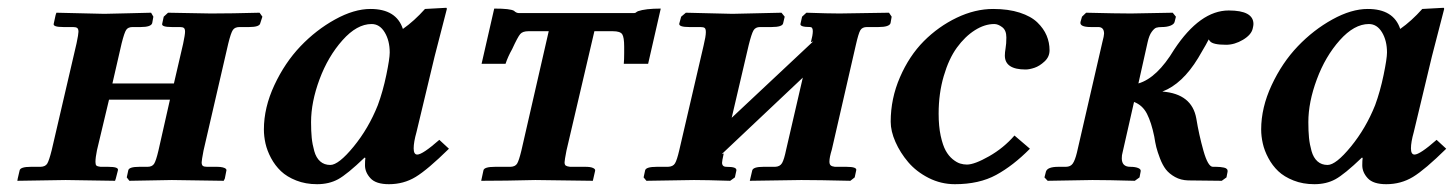

<svg xmlns="http://www.w3.org/2000/svg" viewBox="-20 -467 3764 497"><path d="M178.2 -355Q183.1 -378.4 183.1 -384.8Q183.1 -392.1 179.9 -394.5Q176.8 -397 168.9 -397H144Q116.2 -397 119.1 -405.8L124 -428.2L126 -434.1L250 -431.2Q268.1 -431.6 310.8 -432.6Q353.5 -433.6 371.1 -434.1L377 -423.8L374 -407.2Q371.1 -397 344.2 -397H323.2Q311.5 -397 306.6 -389.6Q301.8 -382.3 294.9 -355L271 -251H430.2L454.1 -354Q459 -377.4 459 -384.8Q459 -392.1 456.1 -394.5Q453.1 -397 445.8 -397H424.8Q397 -397 399.9 -405.8L403.8 -423.8L415 -434.1L525.9 -432.1Q578.6 -432.1 651.9 -434.1L659.2 -423.8L653.8 -407.2Q652.3 -397 625 -397H600.1Q587.9 -397 582.8 -389.4Q577.6 -381.8 570.8 -354L506.8 -77.1Q502 -51.8 502 -46.9Q502 -40 505.1 -37.6Q508.3 -35.2 516.1 -35.2H542Q550.8 -35.2 556.6 -33.7Q562.5 -32.2 564.7 -30Q566.9 -27.8 565.9 -24.9L562 -4.9L559.1 1L424.8 -1Q409.2 -0.5 370.1 0Q331.1 0.5 314.9 1L308.1 -7.8L312 -25.9Q313.5 -35.2 340.8 -35.2H361.8Q373.5 -35.2 378.7 -42.7Q383.8 -50.3 390.1 -77.1L419.9 -209H262.2L231 -78.1Q227.1 -59.1 227.1 -47.9Q227.1 -40.5 229.7 -38.3Q232.4 -36.1 240.2 -35.2H259.8Q273.9 -35.2 280.3 -33Q286.6 -30.8 285.2 -25.9L279.8 -4.9L277.8 1L149.9 -1Q133.3 -1 87.6 0Q42 1 24.9 1L25.9 -4.9L30.8 -25.9Q32.7 -35.2 60.1 -35.2H85Q97.2 -35.6 102.1 -43.2Q106.9 -50.8 113.8 -78.1Z M958 -194.8Q971.2 -230.5 980 -272.9Q988.8 -315.4 988.8 -331.1Q988.8 -361.8 975.8 -383.3Q962.9 -404.8 941.9 -404.8Q903.8 -404.8 866.5 -362.8Q829.1 -320.8 807.1 -261.7Q785.2 -202.6 785.2 -150.9Q785.2 -127.4 786.9 -110.4Q788.6 -93.3 793.5 -75.9Q798.3 -58.6 808.8 -49.3Q819.3 -40 835 -40Q856.4 -40 895.3 -87.4Q934.1 -134.8 958 -194.8ZM924.8 -39.1Q924.8 -51.8 925.8 -58.1L923.8 -59.1Q878.4 -15.6 855 -2.9Q831.5 9.8 800.8 9.8Q771 9.8 746.8 0.2Q722.7 -9.3 707.3 -23.9Q691.9 -38.6 681.6 -57.9Q671.4 -77.1 667.2 -95.7Q663.1 -114.3 663.1 -131.8Q663.1 -188.5 690.2 -246.6Q717.3 -304.7 757.8 -347.2Q798.3 -389.6 847.4 -416.7Q896.5 -443.8 939 -443.8Q1005.9 -443.8 1022.9 -392.1Q1052.2 -412.6 1080.1 -443.8L1134.8 -446.8Q1136.7 -446.8 1136.7 -443.8L1105 -320.8L1058.1 -125Q1050.8 -99.1 1050.8 -83Q1050.8 -66.9 1060.1 -66.9Q1073.7 -66.9 1117.2 -105L1142.1 -82Q1086.9 -27.8 1055.9 -9Q1024.9 9.8 986.8 9.8Q953.1 9.8 939 -5.6Q924.8 -21 924.8 -39.1Z M1446.3 -77.1Q1441.4 -51.8 1441.4 -46.9Q1441.4 -40.5 1444.6 -38.3Q1447.8 -36.1 1455.6 -35.2H1495.6Q1508.8 -35.2 1515.1 -32.2Q1521.5 -29.3 1520.5 -24.9L1514.6 1L1365.7 -1Q1287.6 1 1225.6 1L1231.4 -25.9Q1232.9 -35.2 1261.7 -35.2H1301.3Q1313.5 -35.6 1318.4 -43.2Q1323.2 -50.8 1329.6 -77.1L1400.4 -386.2H1347.7Q1333 -386.2 1326.7 -378.9Q1320.3 -371.6 1305.7 -339.8Q1294.9 -320.8 1288.6 -301.8H1226.6L1259.3 -444.8Q1300.8 -444.8 1310.5 -439Q1316.4 -433.1 1323.7 -433.1H1620.6Q1623 -433.1 1624.3 -433.6Q1625.5 -434.1 1626 -434.6Q1626.5 -435.1 1627.9 -436Q1629.4 -437 1631.3 -438Q1650.9 -444.8 1690.4 -444.8L1657.7 -301.8H1594.7Q1595.7 -312 1595.7 -330.1V-346.2Q1595.7 -370.6 1590.6 -378.4Q1585.4 -386.2 1566.4 -386.2H1518.6Z M1876 -431.2 2002.9 -434.1 2011.2 -423.8 2007.3 -407.2Q2005.9 -397 1977.1 -397H1947.3Q1935.5 -397 1930.4 -388.2Q1925.3 -379.4 1918 -350.1L1874 -162.1L2085 -359.9L2079.1 -357.9Q2084 -376.5 2084 -386.2Q2084 -397 2077.1 -397Q2049.3 -397 2052.2 -405.8L2056.2 -423.8L2067.4 -434.1Q2125 -432.1 2153.3 -432.1L2281.2 -434.1L2288.1 -423.8L2285.2 -407.2Q2282.2 -397 2253.9 -397H2224.1Q2211.9 -397 2207 -388.7Q2202.1 -380.4 2195.3 -350.1L2133.3 -80.1Q2127 -59.6 2127 -48.8Q2127 -42 2130.1 -39.1Q2133.3 -36.1 2141.1 -35.2H2170.9Q2199.2 -35.2 2196.3 -25.9L2192.4 -7.8L2181.2 1Q2098.1 -1 2054.2 -1L1920.9 1L1927.2 -25.9Q1929.7 -35.2 1956.1 -35.2H1986.3Q1999 -35.6 2004.4 -44.9Q2009.8 -54.2 2015.1 -80.1L2058.1 -266.1L1848.1 -67.9L1853 -69.8V-67.9Q1849.1 -50.3 1849.1 -45.9Q1849.1 -35.2 1860.4 -35.2Q1874.5 -35.2 1880.6 -33Q1886.7 -30.8 1886.2 -25.9L1882.3 -7.8L1870.1 1Q1807.1 -1 1776.4 -1L1653.3 1L1646 -7.8L1649.9 -25.9Q1651.9 -35.2 1680.2 -35.2H1709Q1722.2 -35.6 1727.3 -44.2Q1732.4 -52.7 1738.3 -78.1L1801.3 -349.1Q1807.1 -373 1807.1 -383.8Q1807.1 -392.1 1804.2 -394.5Q1801.3 -397 1793 -397H1764.2Q1736.8 -397 1738.3 -405.8L1743.2 -423.8L1755.4 -434.1Z M2451.7 9.8Q2416 9.8 2384 -6.3Q2352.1 -22.5 2331.1 -47.1Q2310.1 -71.8 2297.9 -99.6Q2285.6 -127.4 2285.6 -151.9Q2285.6 -211.9 2309.6 -267.1Q2333.5 -322.3 2371.3 -360.4Q2409.2 -398.4 2456.5 -421.1Q2503.9 -443.8 2550.8 -443.8Q2590.3 -443.8 2619.6 -434.3Q2648.9 -424.8 2665.3 -408.9Q2681.6 -393.1 2689.2 -375Q2696.8 -356.9 2696.8 -336.9Q2696.8 -319.8 2683.8 -307.9Q2670.9 -295.9 2657.7 -291.5Q2644.5 -287.1 2634.8 -287.1Q2581.1 -287.1 2581.1 -323.2Q2581.1 -331.1 2583 -342.3Q2585 -353.5 2585 -370.1Q2585 -388.7 2574.2 -396.7Q2563.5 -404.8 2553.7 -404.8Q2528.8 -404.8 2503.4 -388.7Q2478 -372.6 2457 -343.8Q2436 -314.9 2422.9 -270Q2409.7 -225.1 2409.7 -172.9Q2409.7 -140.1 2415 -115.5Q2420.4 -90.8 2428 -77.1Q2435.5 -63.5 2446 -54.9Q2456.5 -46.4 2465.3 -43.7Q2474.1 -41 2482.9 -41Q2502.4 -41 2540.3 -62.5Q2578.1 -84 2606 -116.2L2646 -82Q2602.5 -38.1 2558.6 -14.2Q2514.6 9.8 2451.7 9.8Z M2885.7 -71.8Q2883.8 -65.9 2883.8 -57.1Q2883.8 -35.2 2905.8 -35.2Q2918.5 -35.2 2926.3 -32Q2934.1 -28.8 2932.6 -22.9L2929.7 -7.8L2917.5 1Q2846.7 -1 2807.6 -1L2691.9 1L2683.6 -7.8L2687.5 -22.9Q2691.4 -35.2 2719.7 -35.2H2738.8Q2751 -35.2 2756.8 -43.5Q2762.7 -51.8 2767.6 -71.8L2833.5 -357.9Q2837.9 -374.5 2837.9 -379.9Q2837.9 -397 2822.8 -397H2803.7Q2773.9 -397 2776.9 -410.2L2780.8 -423.8L2791.5 -434.1Q2872.6 -432.1 2907.7 -432.1L3015.6 -434.1L3023.9 -423.8L3020.5 -410.2Q3019 -404.3 3009.8 -400.6Q3000.5 -397 2987.8 -397Q2978.5 -397 2973.1 -395.3Q2967.8 -393.6 2961.2 -384.5Q2954.6 -375.5 2950.7 -357.9L2926.8 -251Q2975.1 -265.1 3019.5 -338.9Q3086.4 -439.9 3160.6 -439.9Q3224.6 -439.9 3224.6 -404.8Q3224.6 -400.9 3222.7 -393.1Q3219.2 -377 3197.5 -364Q3175.8 -351.1 3153.8 -351.1Q3118.7 -351.1 3111.8 -360.8Q3111.3 -361.8 3110.1 -363Q3108.9 -364.3 3108.9 -365.2Q3106.9 -359.9 3081.5 -316.9Q3040.5 -249.5 2988.8 -230Q3065.4 -224.1 3076.7 -160.2Q3083.5 -118.2 3095.2 -76.7Q3106.9 -35.2 3119.6 -35.2H3127.9Q3133.8 -35.2 3138.4 -34.7Q3143.1 -34.2 3148.2 -33.2Q3153.3 -32.2 3155.8 -29.5Q3158.2 -26.9 3157.7 -22.9L3154.8 -7.8L3142.6 1L3055.7 0Q3036.6 -0.5 3021.7 -8.8Q3006.8 -17.1 2998 -28.3Q2989.3 -39.6 2982.7 -56.9Q2976.1 -74.2 2973.1 -86.2Q2970.2 -98.1 2967.8 -113.8Q2960.4 -149.9 2949 -172.4Q2937.5 -194.8 2915.5 -203.1Z M3539.6 -194.8Q3552.7 -230.5 3561.5 -272.9Q3570.3 -315.4 3570.3 -331.1Q3570.3 -361.8 3557.4 -383.3Q3544.4 -404.8 3523.4 -404.8Q3485.4 -404.8 3448 -362.8Q3410.6 -320.8 3388.7 -261.7Q3366.7 -202.6 3366.7 -150.9Q3366.7 -127.4 3368.4 -110.4Q3370.1 -93.3 3375 -75.9Q3379.9 -58.6 3390.4 -49.3Q3400.9 -40 3416.5 -40Q3438 -40 3476.8 -87.4Q3515.6 -134.8 3539.6 -194.8ZM3506.3 -39.1Q3506.3 -51.8 3507.3 -58.1L3505.4 -59.1Q3460 -15.6 3436.5 -2.9Q3413.1 9.8 3382.3 9.8Q3352.5 9.8 3328.4 0.2Q3304.2 -9.3 3288.8 -23.9Q3273.4 -38.6 3263.2 -57.9Q3252.9 -77.1 3248.8 -95.7Q3244.6 -114.3 3244.6 -131.8Q3244.6 -188.5 3271.7 -246.6Q3298.8 -304.7 3339.4 -347.2Q3379.9 -389.6 3429 -416.7Q3478 -443.8 3520.5 -443.8Q3587.4 -443.8 3604.5 -392.1Q3633.8 -412.6 3661.6 -443.8L3716.3 -446.8Q3718.3 -446.8 3718.3 -443.8L3686.5 -320.8L3639.6 -125Q3632.3 -99.1 3632.3 -83Q3632.3 -66.9 3641.6 -66.9Q3655.3 -66.9 3698.7 -105L3723.6 -82Q3668.5 -27.8 3637.5 -9Q3606.4 9.8 3568.4 9.8Q3534.7 9.8 3520.5 -5.6Q3506.3 -21 3506.3 -39.1Z"/></svg>

Font: Linux Libertine
Style: Bold Italic
Weight: 700
Italic angle: -11.5°
Designer: Philipp H. Poll
Foundry: Philipp H. Poll
Version: Version 4.0.5